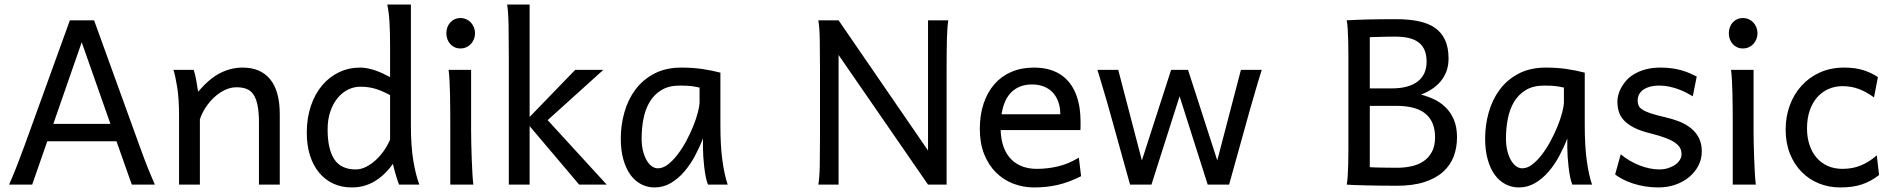

<svg xmlns="http://www.w3.org/2000/svg" viewBox="-20 -801 8219 833"><path d="M334.5 -617.7 211.4 -263.7H459ZM19.5 0Q25.9 -14.6 32.7 -30.8Q39.6 -46.9 47.6 -67.1Q55.7 -87.4 65.4 -113.3Q75.2 -139.2 87.9 -173.3L283.2 -712.9H388.2L583.5 -173.3Q595.7 -139.2 605.5 -113.3Q615.2 -87.4 623.5 -67.1Q631.8 -46.9 638.7 -30.8Q645.5 -14.6 651.9 0H551.8L485.4 -188H185.1L119.6 0Z M1103.5 0V-268.6Q1103.5 -314.5 1097.4 -344.2Q1091.3 -374 1079.3 -391.4Q1067.4 -408.7 1049.1 -415.5Q1030.8 -422.4 1005.9 -422.4Q979.5 -422.4 954.3 -409.9Q929.2 -397.5 908.2 -377.7Q887.2 -357.9 871.1 -333Q855 -308.1 847.2 -283.2V0H756.8V-300.3Q756.8 -372.6 748.8 -422.6Q740.7 -472.7 732.4 -498H820.3Q823.2 -490.2 826.2 -477.8Q829.1 -465.3 831.5 -451.7Q834 -438 835.9 -424.8L839.8 -402.8Q886.2 -458.5 933.6 -483.2Q981 -507.8 1032.7 -507.8Q1110.8 -507.8 1152.3 -456.8Q1193.8 -405.8 1193.8 -305.2V0Z M1672.4 -388.2Q1654.3 -397.9 1638.7 -404.8Q1623 -411.6 1607.9 -416Q1592.8 -420.4 1577.1 -422.6Q1561.5 -424.8 1543 -424.8Q1515.1 -424.8 1489.7 -412.1Q1464.4 -399.4 1444.6 -375.5Q1424.8 -351.6 1413.1 -317.1Q1401.4 -282.7 1401.4 -239.3Q1401.4 -153.8 1430.4 -109.9Q1459.5 -65.9 1523.4 -65.9Q1545.9 -65.9 1568.1 -77.1Q1590.3 -88.4 1610.1 -106.4Q1629.9 -124.5 1646 -147.7Q1662.1 -170.9 1672.4 -195.3ZM1762.7 -258.8Q1762.7 -166.5 1773.2 -103.8Q1783.7 -41 1799.3 0H1711.4Q1706.1 -12.7 1698.5 -37.8Q1690.9 -63 1684.6 -90.3Q1649.4 -40.5 1605 -14.2Q1560.5 12.2 1506.3 12.2Q1461.4 12.2 1425.5 -4.6Q1389.6 -21.5 1364 -52.5Q1338.4 -83.5 1324.7 -127.2Q1311 -170.9 1311 -224.6Q1311 -289.6 1328.9 -341.8Q1346.7 -394 1377.9 -430.9Q1409.2 -467.8 1451.4 -487.8Q1493.7 -507.8 1543 -507.8Q1558.6 -507.8 1575.4 -504.4Q1592.3 -501 1609.1 -495.1Q1626 -489.3 1642.1 -481.7Q1658.2 -474.1 1672.4 -466.3V-603Q1672.4 -662.1 1669.7 -706.3Q1667 -750.5 1660.2 -781.2H1762.7Z M1916.5 -656.7Q1916.5 -670.4 1920.9 -682.4Q1925.3 -694.3 1933.3 -703.4Q1941.4 -712.4 1952.6 -717.5Q1963.9 -722.7 1977.5 -722.7Q1991.2 -722.7 2002.9 -717.5Q2014.6 -712.4 2022.9 -703.4Q2031.2 -694.3 2036.1 -682.4Q2041 -670.4 2041 -656.7Q2041 -643.1 2036.1 -631.1Q2031.2 -619.1 2022.9 -610.1Q2014.6 -601.1 2002.9 -595.9Q1991.2 -590.8 1977.5 -590.8Q1963.9 -590.8 1952.6 -595.9Q1941.4 -601.1 1933.3 -610.1Q1925.3 -619.1 1920.9 -631.1Q1916.5 -643.1 1916.5 -656.7ZM2023.9 -231.9Q2023.9 -208.5 2024.7 -176.5Q2025.4 -144.5 2026.6 -111.8Q2027.8 -79.1 2029.5 -49.3Q2031.2 -19.5 2033.7 0H1933.6V-258.8Q1933.6 -294.4 1933.3 -329.1Q1933.1 -363.8 1932.4 -394.8Q1931.6 -425.8 1930.2 -452.4Q1928.7 -479 1926.3 -498H2023.9Z M2187.5 0V-551.8Q2187.5 -630.9 2186.5 -690.2Q2185.5 -749.5 2180.2 -781.2H2277.8V-293.5L2475.6 -498H2597.7L2356 -279.8L2612.3 0H2492.7L2277.8 -253.9V0Z M3015.1 -420.9Q3009.3 -422.4 3002 -423.8Q2994.6 -425.3 2984.6 -426.8Q2974.6 -428.2 2961.2 -429Q2947.8 -429.7 2929.7 -429.7Q2881.8 -429.7 2849.9 -410.4Q2817.9 -391.1 2798.8 -359.1Q2779.8 -327.1 2771.7 -285.6Q2763.7 -244.1 2763.7 -200.2Q2763.7 -171.9 2769.3 -148.2Q2774.9 -124.5 2784.7 -107.2Q2794.4 -89.8 2807.1 -80.3Q2819.8 -70.8 2834.5 -70.8Q2856 -70.8 2877.7 -87.4Q2899.4 -104 2919.4 -130.1Q2939.5 -156.2 2957 -188.7Q2974.6 -221.2 2987.5 -253.2Q3000.5 -285.2 3007.8 -313.5Q3015.1 -341.8 3015.1 -358.9ZM3051.8 0Q3046.4 -11.7 3042.2 -32.2Q3038.1 -52.7 3035.4 -75.9Q3032.7 -99.1 3031.2 -122.1Q3029.8 -145 3029.8 -161.1V-200.2Q3015.1 -162.1 2994.9 -124.3Q2974.6 -86.4 2948.5 -56.2Q2922.4 -25.9 2890.1 -6.8Q2857.9 12.2 2819.8 12.2Q2789.1 12.2 2762.2 -1.5Q2735.4 -15.1 2715.6 -42Q2695.8 -68.8 2684.6 -108.6Q2673.3 -148.4 2673.3 -200.2Q2673.3 -258.3 2689 -313.7Q2704.6 -369.1 2736.8 -412.4Q2769 -455.6 2818.8 -481.7Q2868.7 -507.8 2937 -507.8Q2984.4 -507.8 3026.4 -501.7Q3068.4 -495.6 3105.5 -485.8V-258.8Q3105.5 -166.5 3114.3 -103.8Q3123 -41 3137.2 0Z M3618.2 -562.5V0H3530.3Q3535.6 -29.3 3536.6 -84.7Q3537.6 -140.1 3537.6 -212.4V-500.5Q3537.6 -572.8 3536.6 -628.2Q3535.6 -683.6 3530.3 -712.9H3618.2L4006.3 -147.9V-712.9H4094.2Q4091.8 -698.2 4090.3 -676.8Q4088.9 -655.3 4088.1 -628.2Q4087.4 -601.1 4087.2 -568.8Q4086.9 -536.6 4086.9 -500.5V0H4006.3Z M4321.3 -236.8Q4322.8 -193.8 4334.7 -162.1Q4346.7 -130.4 4367.4 -109.6Q4388.2 -88.9 4416.3 -78.6Q4444.3 -68.4 4477.5 -68.4Q4524.9 -68.4 4570.3 -79.1Q4615.7 -89.8 4660.6 -117.2L4670.4 -36.6Q4644.5 -23.4 4619.6 -14.2Q4594.7 -4.9 4569.8 1Q4544.9 6.8 4519.3 9.5Q4493.7 12.2 4465.3 12.2Q4418.5 12.2 4376 -4.2Q4333.5 -20.5 4301.3 -52.5Q4269 -84.5 4250 -131.8Q4231 -179.2 4231 -241.7Q4231 -302.2 4247.3 -351.3Q4263.7 -400.4 4293.9 -435.3Q4324.2 -470.2 4367.7 -489Q4411.1 -507.8 4465.3 -507.8Q4505.4 -507.8 4536.1 -498.3Q4566.9 -488.8 4589.4 -471.9Q4611.8 -455.1 4627 -432.6Q4642.1 -410.2 4651.1 -384.3Q4660.2 -358.4 4664.1 -330.3Q4668 -302.2 4668 -274.9V-255.9Q4668 -243.7 4667.5 -236.8ZM4458 -434.6Q4404.3 -434.6 4370.1 -403.1Q4335.9 -371.6 4325.2 -305.2H4580.1Q4580.1 -336.4 4571 -360.6Q4562 -384.8 4545.7 -401.4Q4529.3 -418 4506.8 -426.3Q4484.4 -434.6 4458 -434.6Z M5134.3 -498 5261.2 -105 5363.8 -498H5454.1Q5445.3 -470.2 5438.7 -448Q5432.1 -425.8 5426.3 -405.5Q5420.4 -385.3 5414.8 -366Q5409.2 -346.7 5402.8 -324.7L5312.5 0H5219.7L5097.7 -383.3L4975.6 0H4882.8L4792.5 -324.7Q4787.1 -344.2 4781.5 -363.3Q4775.9 -382.3 4769.8 -402.8Q4763.7 -423.3 4756.8 -446.8Q4750 -470.2 4741.2 -498H4831.5L4934.1 -105L5061 -498Z M5830.1 -151.9V-558.1Q5830.1 -592.3 5829.3 -621.8Q5828.6 -651.4 5827.1 -674.8Q5825.7 -698.2 5822.8 -712.9Q5838.9 -713.9 5862.8 -714.8Q5886.7 -715.8 5915.3 -716.6Q5943.8 -717.3 5975.3 -717.5Q6006.8 -717.8 6037.6 -717.8Q6091.8 -717.8 6134.3 -709Q6176.8 -700.2 6205.6 -680.2Q6234.4 -660.2 6249.5 -627.4Q6264.6 -594.7 6264.6 -546.9Q6264.6 -516.1 6255.4 -491.5Q6246.1 -466.8 6229.7 -447.5Q6213.4 -428.2 6191.7 -414.1Q6169.9 -399.9 6145 -390.6Q6173.3 -383.3 6201.2 -370.4Q6229 -357.4 6251.2 -335.9Q6273.4 -314.5 6287.4 -282.5Q6301.3 -250.5 6301.3 -205.1Q6301.3 -160.6 6286.9 -122.3Q6272.5 -84 6241 -55.7Q6209.5 -27.3 6159.9 -11.2Q6110.4 4.9 6040 4.9Q6002.9 4.9 5968 4.4Q5933.1 3.9 5904.1 3.2Q5875 2.4 5853.8 1.7Q5832.5 1 5822.8 0Q5825.7 -14.6 5827.1 -37.6Q5828.6 -60.5 5829.3 -89.4Q5830.1 -118.2 5830.1 -151.9ZM5922.9 -75.7Q5929.7 -75.2 5941.4 -74.7Q5953.1 -74.2 5968.8 -74Q5984.4 -73.7 6003.2 -73.5Q6022 -73.2 6042.5 -73.2Q6073.7 -73.2 6103.3 -79.6Q6132.8 -85.9 6155.5 -101.1Q6178.2 -116.2 6192.1 -141.6Q6206.1 -167 6206.1 -205.1Q6206.1 -272.9 6164.8 -307.4Q6123.5 -341.8 6037.6 -341.8H5922.9ZM5922.9 -417.5H6018.1Q6057.1 -417.5 6085.7 -425.8Q6114.3 -434.1 6132.8 -449.2Q6151.4 -464.4 6160.4 -485.6Q6169.4 -506.8 6169.4 -532.2Q6169.4 -559.6 6161.9 -580.1Q6154.3 -600.6 6137.9 -614.5Q6121.6 -628.4 6095.5 -635.3Q6069.3 -642.1 6032.7 -642.1Q6018.6 -642.1 6002.4 -641.8Q5986.3 -641.6 5971.2 -641.1Q5956.1 -640.6 5943.4 -640.4Q5930.7 -640.1 5922.9 -639.6Z M6765.1 -420.9Q6759.3 -422.4 6752 -423.8Q6744.6 -425.3 6734.6 -426.8Q6724.6 -428.2 6711.2 -429Q6697.8 -429.7 6679.7 -429.7Q6631.8 -429.7 6599.9 -410.4Q6567.9 -391.1 6548.8 -359.1Q6529.8 -327.1 6521.7 -285.6Q6513.7 -244.1 6513.7 -200.2Q6513.7 -171.9 6519.3 -148.2Q6524.9 -124.5 6534.7 -107.2Q6544.4 -89.8 6557.1 -80.3Q6569.8 -70.8 6584.5 -70.8Q6606 -70.8 6627.7 -87.4Q6649.4 -104 6669.4 -130.1Q6689.5 -156.2 6707 -188.7Q6724.6 -221.2 6737.5 -253.2Q6750.5 -285.2 6757.8 -313.5Q6765.1 -341.8 6765.1 -358.9ZM6801.8 0Q6796.4 -11.7 6792.2 -32.2Q6788.1 -52.7 6785.4 -75.9Q6782.7 -99.1 6781.2 -122.1Q6779.8 -145 6779.8 -161.1V-200.2Q6765.1 -162.1 6744.9 -124.3Q6724.6 -86.4 6698.5 -56.2Q6672.4 -25.9 6640.1 -6.8Q6607.9 12.2 6569.8 12.2Q6539.1 12.2 6512.2 -1.5Q6485.4 -15.1 6465.6 -42Q6445.8 -68.8 6434.6 -108.6Q6423.3 -148.4 6423.3 -200.2Q6423.3 -258.3 6439 -313.7Q6454.6 -369.1 6486.8 -412.4Q6519 -455.6 6568.8 -481.7Q6618.7 -507.8 6687 -507.8Q6734.4 -507.8 6776.4 -501.7Q6818.4 -495.6 6855.5 -485.8V-258.8Q6855.5 -166.5 6864.3 -103.8Q6873 -41 6887.2 0Z M7324.2 -383.3Q7312 -390.6 7296.4 -398.7Q7280.8 -406.7 7262.5 -413.6Q7244.1 -420.4 7223.4 -425Q7202.6 -429.7 7180.2 -429.7Q7153.3 -429.7 7135 -423.8Q7116.7 -418 7105.7 -408.9Q7094.7 -399.9 7089.8 -388.4Q7085 -377 7085 -366.2Q7085 -353.5 7088.9 -343.8Q7092.8 -334 7105.2 -325.7Q7117.7 -317.4 7140.6 -309.6Q7163.6 -301.8 7202.1 -293Q7235.4 -285.6 7264.6 -274.2Q7293.9 -262.7 7315.9 -245.1Q7337.9 -227.5 7350.6 -202.9Q7363.3 -178.2 7363.3 -144Q7363.3 -110.8 7348.6 -82.5Q7334 -54.2 7308.6 -33Q7283.2 -11.7 7249 0.2Q7214.8 12.2 7175.3 12.2Q7145.5 12.2 7117.9 7.8Q7090.3 3.4 7066.2 -4.4Q7042 -12.2 7022 -22.5Q7002 -32.7 6987.3 -43.9L7011.7 -131.8Q7028.3 -117.2 7049.1 -105Q7069.8 -92.8 7091.8 -84Q7113.8 -75.2 7136 -70.6Q7158.2 -65.9 7177.7 -65.9Q7199.2 -65.9 7217 -71.5Q7234.9 -77.1 7247.8 -86.2Q7260.7 -95.2 7268.1 -107.2Q7275.4 -119.1 7275.4 -131.8Q7275.4 -145.5 7269.8 -157.5Q7264.2 -169.4 7249.3 -180.4Q7234.4 -191.4 7208.3 -201.7Q7182.1 -211.9 7141.1 -222.2Q7096.7 -232.9 7068.6 -247.6Q7040.5 -262.2 7024.7 -279.8Q7008.8 -297.4 7002.9 -317.9Q6997.1 -338.4 6997.1 -361.3Q6997.1 -372.6 7000.7 -387.7Q7004.4 -402.8 7012.9 -419.2Q7021.5 -435.5 7035.4 -451.4Q7049.3 -467.3 7070.3 -479.7Q7091.3 -492.2 7119.6 -500Q7147.9 -507.8 7185.1 -507.8Q7211.4 -507.8 7234.6 -504.4Q7257.8 -501 7277.1 -495.4Q7296.4 -489.7 7312.5 -482.7Q7328.6 -475.6 7341.3 -468.8Z M7480.5 -656.7Q7480.5 -670.4 7484.9 -682.4Q7489.3 -694.3 7497.3 -703.4Q7505.4 -712.4 7516.6 -717.5Q7527.8 -722.7 7541.5 -722.7Q7555.2 -722.7 7566.9 -717.5Q7578.6 -712.4 7586.9 -703.4Q7595.2 -694.3 7600.1 -682.4Q7605 -670.4 7605 -656.7Q7605 -643.1 7600.1 -631.1Q7595.2 -619.1 7586.9 -610.1Q7578.6 -601.1 7566.9 -595.9Q7555.2 -590.8 7541.5 -590.8Q7527.8 -590.8 7516.6 -595.9Q7505.4 -601.1 7497.3 -610.1Q7489.3 -619.1 7484.9 -631.1Q7480.5 -643.1 7480.5 -656.7ZM7587.9 -231.9Q7587.9 -208.5 7588.6 -176.5Q7589.4 -144.5 7590.6 -111.8Q7591.8 -79.1 7593.5 -49.3Q7595.2 -19.5 7597.7 0H7497.6V-258.8Q7497.6 -294.4 7497.3 -329.1Q7497.1 -363.8 7496.3 -394.8Q7495.6 -425.8 7494.1 -452.4Q7492.7 -479 7490.2 -498H7587.9Z M8132.3 -41.5Q8113.8 -27.3 8095.5 -17.3Q8077.1 -7.3 8057.1 -0.7Q8037.1 5.9 8014.2 9Q7991.2 12.2 7963.9 12.2Q7914.6 12.2 7871.6 -5.1Q7828.6 -22.5 7796.4 -55.2Q7764.2 -87.9 7745.6 -134.3Q7727.1 -180.7 7727.1 -239.3Q7727.1 -294.4 7744.9 -343.3Q7762.7 -392.1 7795.7 -428.7Q7828.6 -465.3 7875.7 -486.6Q7922.9 -507.8 7981 -507.8Q8029.8 -507.8 8065.2 -496.3Q8100.6 -484.9 8127.4 -466.3L8110.4 -378.4Q8077.1 -402.8 8044.4 -415Q8011.7 -427.2 7973.6 -427.2Q7940.9 -427.2 7912.8 -414.8Q7884.8 -402.3 7864 -378.9Q7843.3 -355.5 7831.5 -321.3Q7819.8 -287.1 7819.8 -244.1Q7819.8 -204.6 7830.6 -172.4Q7841.3 -140.1 7861.3 -116.9Q7881.3 -93.8 7909.7 -81.1Q7938 -68.4 7973.6 -68.4Q8018.1 -68.4 8054.2 -83.5Q8090.3 -98.6 8122.6 -127Z"/></svg>

Font: Andika New Basic
Style: Regular
Weight: 400
Designer: Victor Gaultney, Annie Olsen, Julie Remington, Don Collingsworth, Eric Hays
Foundry: SIL International
Version: Version 5.500